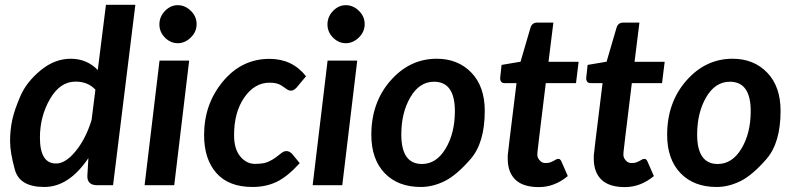

<svg xmlns="http://www.w3.org/2000/svg" viewBox="-20 -763 3257 791"><path d="M144.5 -195.8Q144.5 -89.4 210.9 -89.4Q250.5 -89.4 292.2 -140.9Q334 -192.4 357.4 -269L373 -393.6Q342.3 -426.8 291 -426.8Q227.5 -426.8 186 -355.2Q144.5 -283.7 144.5 -195.8ZM380.4 0Q339.8 0 339.8 -37.1L344.2 -111.8Q264.2 7.3 162.6 7.3Q61 7.3 41.3 -63.7Q21.5 -134.8 21.5 -181.2Q21.5 -227.5 30.5 -269.3Q39.6 -311 64.5 -368.2Q89.4 -425.3 147.2 -473.1Q205.1 -521 271.5 -521Q337.4 -521 382.8 -474.6L416.5 -743.2H537.6L445.8 0Z M712.4 -585Q682.6 -585 659.7 -607.9Q636.7 -630.9 636.7 -662.6Q636.7 -694.3 659.7 -718Q682.6 -741.7 712.4 -741.7Q742.2 -741.7 766.1 -718.5Q790 -695.3 790 -663.6Q790 -631.8 765.9 -608.4Q741.7 -585 712.4 -585ZM759.3 -513.2 697.8 0H575.7L637.2 -513.2Z M820.8 -206.5Q820.8 -334 898.2 -427.2Q975.6 -520.5 1090.3 -520.5Q1184.6 -520.5 1240.7 -448.7L1201.2 -401.4Q1189.5 -389.6 1179.7 -389.6Q1169.9 -389.6 1162.8 -394.8Q1155.8 -399.9 1138.7 -411.1Q1121.6 -422.4 1090.8 -422.4Q1028.8 -422.4 986.6 -361.6Q944.3 -300.8 944.3 -206.1Q944.3 -149.4 969.7 -118.7Q995.1 -87.9 1030.3 -87.9Q1065.4 -87.9 1084.2 -96.2Q1103 -104.5 1116 -114.3Q1128.9 -124 1139.2 -132.3Q1149.4 -140.6 1160.6 -140.6Q1171.9 -140.6 1183.6 -128.9L1214.8 -90.8Q1163.6 -34.7 1119.4 -13.7Q1075.2 7.3 1020.5 7.3Q921.9 7.3 871.3 -50.3Q820.8 -107.9 820.8 -206.5Z M1404.8 -585Q1375 -585 1352.1 -607.9Q1329.1 -630.9 1329.1 -662.6Q1329.1 -694.3 1352.1 -718Q1375 -741.7 1404.8 -741.7Q1434.6 -741.7 1458.5 -718.5Q1482.4 -695.3 1482.4 -663.6Q1482.4 -631.8 1458.3 -608.4Q1434.1 -585 1404.8 -585ZM1451.7 -513.2 1390.1 0H1268.1L1329.6 -513.2Z M1713.9 7.3Q1619.1 7.3 1564.5 -50Q1509.8 -107.4 1509.8 -207.5Q1509.8 -340.8 1588.9 -430.9Q1668 -521 1779.3 -521Q1866.7 -521 1921.9 -463.9Q1977.1 -406.7 1977.1 -306.2Q1977.1 -174.8 1918.9 -107.9Q1860.8 -41 1811.8 -16.8Q1762.7 7.3 1713.9 7.3ZM1633.3 -208.5Q1633.3 -87.4 1718.3 -87.4Q1777.8 -87.4 1815.9 -150.9Q1854 -214.4 1854 -305.2Q1854 -426.3 1768.1 -426.3Q1708 -426.3 1670.7 -362.5Q1633.3 -298.8 1633.3 -208.5Z M2071.8 -123Q2071.8 -126.5 2079.6 -190.4L2107.9 -420.4H2059.6Q2040.5 -420.4 2040.5 -441.4Q2040.5 -441.9 2040.8 -443.4Q2041 -444.8 2041.5 -450.2Q2042 -455.6 2043.2 -466.1Q2044.4 -476.6 2046.4 -495.6L2124.5 -508.8L2165.5 -648.9Q2171.9 -669.9 2193.4 -669.9H2259.8L2239.7 -508.3H2363.8L2353 -420.4H2228.5L2201.2 -196.8Q2198.7 -176.3 2197.5 -164.3Q2196.3 -152.3 2195.1 -144Q2193.8 -135.7 2193.8 -124.5Q2193.8 -113.3 2203.4 -102.3Q2212.9 -91.3 2226.6 -91.3Q2240.2 -91.3 2247.6 -94.2Q2254.9 -97.2 2260.5 -100.1Q2266.1 -103 2270.3 -105.7Q2274.4 -108.4 2281.2 -108.4Q2288.1 -108.4 2293 -97.7L2319.3 -37.6Q2264.2 7.8 2200.2 7.8Q2136.2 7.8 2104.7 -21.5Q2073.2 -50.8 2071.8 -104.5Z M2426.3 -123Q2426.3 -126.5 2434.1 -190.4L2462.4 -420.4H2414.1Q2395 -420.4 2395 -441.4Q2395 -441.9 2395.3 -443.4Q2395.5 -444.8 2396 -450.2Q2396.5 -455.6 2397.7 -466.1Q2398.9 -476.6 2400.9 -495.6L2479 -508.8L2520 -648.9Q2526.4 -669.9 2547.9 -669.9H2614.3L2594.2 -508.3H2718.3L2707.5 -420.4H2583L2555.7 -196.8Q2553.2 -176.3 2552 -164.3Q2550.8 -152.3 2549.6 -144Q2548.3 -135.7 2548.3 -124.5Q2548.3 -113.3 2557.9 -102.3Q2567.4 -91.3 2581.1 -91.3Q2594.7 -91.3 2602.1 -94.2Q2609.4 -97.2 2615 -100.1Q2620.6 -103 2624.8 -105.7Q2628.9 -108.4 2635.7 -108.4Q2642.6 -108.4 2647.5 -97.7L2673.8 -37.6Q2618.7 7.8 2554.7 7.8Q2490.7 7.8 2459.2 -21.5Q2427.7 -50.8 2426.3 -104.5Z M2932.6 7.3Q2837.9 7.3 2783.2 -50Q2728.5 -107.4 2728.5 -207.5Q2728.5 -340.8 2807.6 -430.9Q2886.7 -521 2998 -521Q3085.4 -521 3140.6 -463.9Q3195.8 -406.7 3195.8 -306.2Q3195.8 -174.8 3137.7 -107.9Q3079.6 -41 3030.5 -16.8Q2981.4 7.3 2932.6 7.3ZM2852.1 -208.5Q2852.1 -87.4 2937 -87.4Q2996.6 -87.4 3034.7 -150.9Q3072.8 -214.4 3072.8 -305.2Q3072.8 -426.3 2986.8 -426.3Q2926.8 -426.3 2889.4 -362.5Q2852.1 -298.8 2852.1 -208.5Z"/></svg>

Font: Lato-BoldItalic
Style: Bold Italic
Weight: 700
Italic angle: -7°
Designer: Lukasz Dziedzic
Foundry: tyPoland Lukasz Dziedzic
Version: Version 1.104; Western+Polish opensource